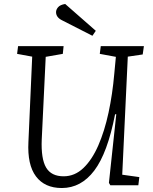

<svg xmlns="http://www.w3.org/2000/svg" viewBox="-20 -932 771 966"><path d="M595 -53 681 -41 676 0H535L528 -12L565 -357H559Q521 -162 454.5 -74Q388 14 291 14Q205 14 161 -44.5Q117 -103 123 -218L142 -647L66 -661L71 -700H300L296 -661L210 -646L190 -230Q186 -133 212 -89Q238 -45 300 -45Q356 -45 399.5 -86.5Q443 -128 474.5 -200Q506 -272 526 -365Q546 -458 555 -561L563 -646L482 -661L487 -700H704L698 -658L623 -647ZM462 -777 445 -752 294 -829Q262 -844 262 -871Q262 -884 272.5 -896Q283 -908 308 -912Z"/></svg>

Font: Literata 12pt Light
Style: Italic
Weight: 300
Italic angle: -2°
Designer: Latin by Veronika Burian and Jose Scaglione. Greek by Irene Vlachou. Cyrillic by Vera Evstafieva
Foundry: TypeTogether
Version: Version 3.002